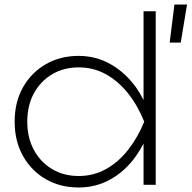

<svg xmlns="http://www.w3.org/2000/svg" viewBox="-20 -820 850 852"><path d="M671 0H617V-183Q602 -154 583 -127Q536 -61 471 -24.5Q406 12 329 12Q247 12 183 -25Q119 -62 82 -128Q45 -194 45 -280Q45 -367 82 -432.5Q119 -498 183 -535Q247 -572 329 -572Q406 -572 471 -535Q536 -498 583 -433Q602 -406 617 -376V-770H671ZM101 -280Q101 -209 130.5 -154.5Q160 -100 211.5 -69.5Q263 -39 329 -39Q395 -39 450 -69.5Q505 -100 548 -154.5Q591 -209 620 -280Q591 -352 548 -406Q505 -460 450 -490.5Q395 -521 329 -521Q263 -521 211.5 -490.5Q160 -460 130.5 -406Q101 -352 101 -280ZM754 -800H810L782 -631H733Z"/></svg>

Font: Bounded
Style: Regular
Weight: 200
Designer: Vlad Churkin
Version: Version 1.0